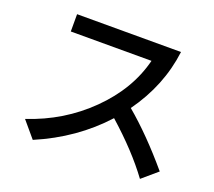

<svg xmlns="http://www.w3.org/2000/svg" viewBox="-130 -914 1259 1131"><g transform="rotate(20 500.0 -348.5)"><path d="M92.8 -56.6Q311.5 -128.9 469.7 -285.2Q627.9 -441.4 675.8 -632.8H169.9V-741.2H821.3Q793.9 -521.5 656.2 -330.1Q795.9 -212.9 944.3 -37.1L849.6 43.9Q748 -94.7 584 -240.2Q418.9 -58.6 177.7 43.9Z"/></g></svg>

Font: GenEi M Gothic v2 Medium
Style: Regular
Weight: 500
Version: Version 2.0